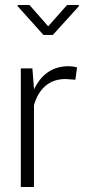

<svg xmlns="http://www.w3.org/2000/svg" viewBox="-20 -750 343 770"><path d="M116.2 0H63.5V-475.6H109.9L116.2 -396.5V-391.1Q161.1 -484.4 254.4 -484.4Q272.5 -484.4 289.1 -479.5L282.2 -430.2L243.2 -433.1Q194.8 -433.1 162.6 -405.8Q130.4 -378.4 116.2 -328.1ZM295.9 -730V-724.6L191.9 -609.9H154.3L50.8 -725.1V-730H98.1L173.3 -644.5L249 -730Z"/></svg>

Font: Yantramanav Light
Style: Regular
Weight: 300
Version: Version 1.001;PS 1.0;hotconv 1.0.72;makeotf.lib2.5.5900; ttf